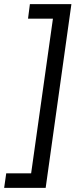

<svg xmlns="http://www.w3.org/2000/svg" viewBox="-50 -765 385 925"><path d="M-30 140H170L294 -745H94L85 -675H205L100 70H-20Z"/></svg>

Font: Mluvka
Style: Italic
Weight: 400
Italic angle: -8°
Designer: Modified by Jiří Krblich, Original typeface by Gumpita Rahayu
Foundry: Gumpita Rahayu & Jiří Krblich
Version: Version 2.000;Glyphs 3.1.1 (3134)